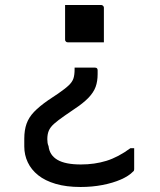

<svg xmlns="http://www.w3.org/2000/svg" viewBox="-20 -559 640 767"><path d="M240 -539Q272 -539 311.5 -539Q351 -539 384 -539Q387 -539 389.5 -537.5Q392 -536 393.5 -533.5Q395 -531 395 -528V-390Q362 -390 322.5 -390Q283 -390 251 -390Q247 -390 245 -391.5Q243 -393 241.5 -395Q240 -397 240 -401ZM302 188Q245 188 202.5 175.5Q160 163 132.5 141Q105 119 91 89.5Q77 60 77 26V-5Q77 -39 86 -64.5Q95 -90 116 -112Q137 -134 173 -159L212 -185Q241 -205 255 -218.5Q269 -232 273.5 -246Q278 -260 278 -282V-289H359Q362 -289 364.5 -288Q367 -287 368.5 -284.5Q370 -282 370 -278V-263Q370 -234 362 -212Q354 -190 333.5 -168.5Q313 -147 275 -122L240 -98Q211 -78 196 -64.5Q181 -51 175 -37Q169 -23 169 -3Q169 5 170 11.5Q171 18 174 25Q178 61 209.5 79.5Q241 98 303 98Q358 98 405 83.5Q452 69 501 33H516Q516 54 516 75Q516 96 516 117Q516 120 515 122.5Q514 125 512 126Q495 144 463 158Q431 172 389.5 180Q348 188 302 188Z"/></svg>

Font: Recursive Monospace
Style: Regular
Weight: 400
Version: Version 1.047